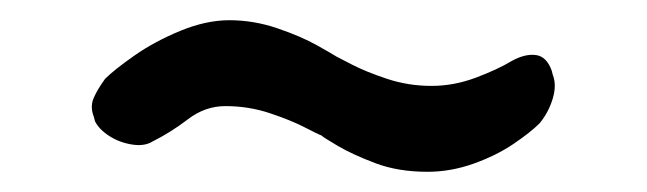

<svg xmlns="http://www.w3.org/2000/svg" viewBox="-20 -345 640 190"><path d="M403 -175Q374 -175 351.5 -183.5Q329 -192 314.5 -200.5Q300 -209 298 -211Q295 -212 281.5 -219Q268 -226 247 -233Q226 -240 203 -240Q183 -240 166 -227Q149 -214 131 -205Q123 -200 110.5 -202Q98 -204 88 -210.5Q78 -217 74 -225L73 -229Q69 -239 72.5 -247.5Q76 -256 84 -267Q93 -276 113 -290Q133 -304 158.5 -314.5Q184 -325 207 -325Q231 -325 254.5 -317Q278 -309 294 -300Q310 -291 313 -289Q315 -288 328.5 -281Q342 -274 363 -267Q384 -260 407 -260Q429 -260 450.5 -268Q472 -276 487 -285Q500 -292 510.5 -290.5Q521 -289 526 -275L527 -271Q531 -261 527 -247.5Q523 -234 514 -223Q505 -214 488 -202.5Q471 -191 448.5 -183Q426 -175 403 -175Z"/></svg>

Font: Winky Sans Medium
Style: Italic
Weight: 500
Italic angle: -8.97852°
Designer: Simon Atzbach
Foundry: typofactur
Version: Version 1.205